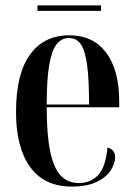

<svg xmlns="http://www.w3.org/2000/svg" viewBox="-20 -677 495 707"><path d="M244 10Q143 10 91 -62Q39 -134 39 -264Q39 -405 90.5 -476Q142 -547 235 -547Q323 -547 371 -483Q419 -419 419 -302V-282H152Q152 -180 165 -118.5Q178 -57 204 -30Q230 -3 270 -3Q314 -3 341.5 -32.5Q369 -62 376 -134Q404 -126 404 -98Q404 -75 387.5 -49.5Q371 -24 335.5 -7Q300 10 244 10ZM308 -292Q308 -382 301 -436Q294 -490 278 -513.5Q262 -537 234 -537Q206 -537 188 -513.5Q170 -490 161 -436.5Q152 -383 152 -292ZM118 -637V-657H352V-637Z"/></svg>

Font: Noto Serif Display ExtraCondensed SemiBold
Style: Regular
Weight: 600
Width: 2
Designer: Monotype Design Team
Foundry: Monotype Imaging Inc.
Version: Version 2.009